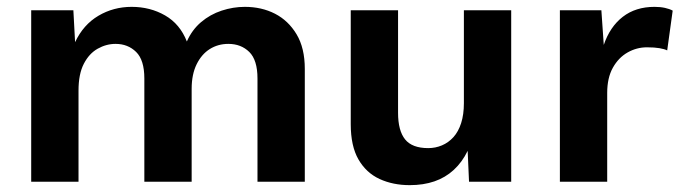

<svg xmlns="http://www.w3.org/2000/svg" viewBox="-20 -530 1993 560"><path d="M71 0V-500H194L199 -407Q223 -458 267 -484Q311 -510 364 -510Q418 -510 461.5 -485Q505 -460 525 -409Q540 -443 566.5 -465.5Q593 -488 626.5 -499Q660 -510 694 -510Q743 -510 782 -490Q821 -470 845 -430Q869 -390 869 -329V0H731V-301Q731 -355 707 -378.5Q683 -402 646 -402Q616 -402 592 -387Q568 -372 553.5 -342.5Q539 -313 539 -271V0H401V-301Q401 -355 377 -378.5Q353 -402 317 -402Q290 -402 265 -388Q240 -374 224.5 -344Q209 -314 209 -266V0Z M1175 10Q1126 10 1087 -8Q1048 -26 1025.5 -65Q1003 -104 1003 -168V-500H1141V-201Q1141 -149 1161.5 -123.5Q1182 -98 1229 -98Q1250 -98 1269 -106Q1288 -114 1302.5 -130Q1317 -146 1325 -171Q1333 -196 1333 -229V-500H1471V0H1348L1344 -90Q1328 -57 1303.5 -34.5Q1279 -12 1247 -1Q1215 10 1175 10Z M1613 0V-500H1734L1741 -399Q1759 -452 1796.5 -481Q1834 -510 1889 -510Q1906 -510 1919.5 -507Q1933 -504 1942 -499L1926 -383Q1918 -387 1903.5 -389.5Q1889 -392 1867 -392Q1837 -392 1810.5 -377Q1784 -362 1767.5 -332.5Q1751 -303 1751 -259V0Z"/></svg>

Font: Kantumruy Pro SemiBold
Style: Regular
Weight: 600
Version: Version 1.002